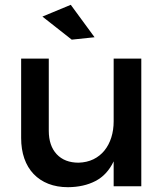

<svg xmlns="http://www.w3.org/2000/svg" viewBox="-20 -775 693 799"><path d="M183 -231Q183 -168.5 216 -133.2Q249 -98 307 -98Q341.5 -99 368.8 -112.2Q396 -125.5 414.8 -148.8Q433.5 -172 443.2 -203Q453 -234 453 -270V-531H568V0H453V-103.5Q426 -47 377.5 -21.8Q329 3.5 263 4Q217.5 4 181.2 -10.2Q145 -24.5 119.8 -51Q94.5 -77.5 81.2 -115.5Q68 -153.5 68 -201V-531H183ZM274.5 -755 373.5 -620 278.5 -610 156.5 -706Z"/></svg>

Font: Argentum Sans
Style: Regular
Weight: 400
Designer: Julieta Ulanovsky, Owen Earl, Chris M. Simpson, Rasmus Andersson, Cristiano Sobral
Foundry: The Argentum Sans Project Authors
Version: Version 3.135; ttfautohint (v1.8.4.7-5d5b-dirty)